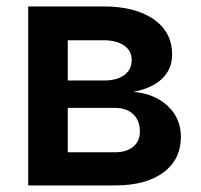

<svg xmlns="http://www.w3.org/2000/svg" viewBox="-20 -565 611 585"><path d="M65.9 0V-545.4H294.9Q392.1 -545.4 448.2 -506.3Q504.4 -467.3 504.4 -398.9Q504.4 -353.5 473.1 -324.5Q441.9 -295.4 386.2 -285.2Q450.7 -279.8 491 -242.2Q531.2 -204.6 531.2 -147.9Q531.2 -79.6 478.3 -39.8Q425.3 0 330.1 0ZM186.5 -319.8H297.4Q336.4 -319.8 358.9 -336.4Q381.3 -353 381.3 -382.3Q381.3 -410.2 358.2 -426.3Q335 -442.4 294.9 -442.4H186.5ZM186.5 -101.1H330.1Q365.7 -101.1 386 -117.9Q406.2 -134.8 406.2 -164.1Q406.2 -197.8 386 -217Q365.7 -236.3 330.1 -236.3H186.5Z"/></svg>

Font: Interop SemBd
Style: Regular
Weight: 600
Designer: Rasmus Andersson, Google, Jang Haemin
Foundry: jhaemin
Version: Version 1.007